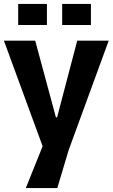

<svg xmlns="http://www.w3.org/2000/svg" viewBox="-20 -796 576 982"><path d="M112 166 198 -48 0 -588H160L266 -196H272L375 -588H536L331 -28L273 166ZM73 -668V-776H220V-668ZM298 -668V-776H445V-668Z"/></svg>

Font: Ruda SemiBold
Style: Bold
Weight: 900
Designer: Mariela Monsalve and Angelina Sanchez
Foundry: Mariela Monsalve and Angelina Sanchez
Version: Version 2.000